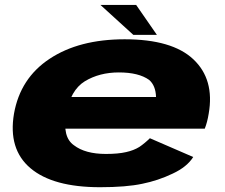

<svg xmlns="http://www.w3.org/2000/svg" viewBox="-20 -756 916 782"><path d="M387.5 6.5 411.5 -129Q327 -129 281 -164.5Q233 -198 250 -292.5Q266.5 -388.5 325.5 -425Q385 -461 464 -461Q545 -461 587.5 -430.5Q614 -407.5 615.5 -361H242.5L220 -232H814Q824.5 -258.5 830 -293Q854.5 -432.5 767.5 -514.5Q681 -596 487.5 -596Q302 -596 182 -516.5Q62.5 -437.5 37 -293Q12.5 -148.5 104 -71Q195.5 6.5 387.5 6.5ZM411.5 -129 387.5 6.5Q494 6.5 559.5 -7.5Q624 -20.5 683.5 -49Q741.5 -76 767 -116.5L590.5 -193Q569 -172 547.5 -157.5Q525 -143.5 493.5 -136.5Q461 -129 411.5 -129ZM523 -614H619L534.5 -736H389Z"/></svg>

Font: Anybody Expanded ExtraBold
Style: Italic
Weight: 800
Width: 7
Italic angle: -10°
Version: Version 1.113;gftools[0.9.25]